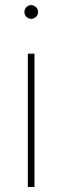

<svg xmlns="http://www.w3.org/2000/svg" viewBox="-20 -741 246 761"><path d="M76.7 -693.4Q76.7 -704.6 84.5 -712.6Q92.3 -720.7 103.5 -720.7Q114.7 -720.7 122.8 -712.6Q130.9 -704.6 130.9 -693.4Q130.9 -682.1 122.8 -674.3Q114.7 -666.5 103.5 -666.5Q92.3 -666.5 84.5 -674.3Q76.7 -682.1 76.7 -693.4ZM116.7 -528.3V0H90.3V-528.3Z"/></svg>

Font: Vazirmatn RD Thin
Style: Regular
Weight: 100
Designer: Saber Rastikerdar
Foundry: Saber Rastikerdar
Version: Version 32.102